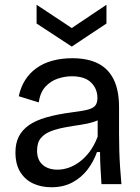

<svg xmlns="http://www.w3.org/2000/svg" viewBox="-20 -775 591 808"><path d="M196 13Q153 13 119 -3Q85 -19 65 -51.5Q45 -84 45 -134Q45 -172 59 -200Q73 -228 101.5 -248Q130 -268 175 -281Q220 -294 281 -302Q321 -307 345 -312.5Q369 -318 379.5 -329Q390 -340 390 -363Q390 -401 363.5 -427.5Q337 -454 282 -454Q253 -454 223 -444Q193 -434 171 -410Q149 -386 143 -344L59 -370Q67 -408 85.5 -437.5Q104 -467 133 -488Q162 -509 200.5 -519.5Q239 -530 284 -530Q349 -530 392.5 -508Q436 -486 458.5 -440.5Q481 -395 481 -324V-212Q481 -179 482 -142.5Q483 -106 485.5 -69.5Q488 -33 491 0H407Q405 -34 403 -67Q401 -100 401 -135H388Q374 -95 348.5 -61.5Q323 -28 285 -7.5Q247 13 196 13ZM222 -61Q245 -61 268.5 -69Q292 -77 315 -94Q338 -111 357.5 -137Q377 -163 391 -200V-290L418 -287Q402 -271 375.5 -262.5Q349 -254 317.5 -249.5Q286 -245 253.5 -239Q221 -233 194.5 -223Q168 -213 152 -194Q136 -175 136 -141Q136 -102 159.5 -81.5Q183 -61 222 -61ZM134 -755 282 -657 428 -755V-676L282 -579L134 -676Z"/></svg>

Font: Bricolage Grotesque 24pt
Style: Regular
Weight: 400
Designer: Mathieu Triay
Foundry: Atelier Triay
Version: Version 1.001;gftools[0.9.33.dev8+g029e19f]